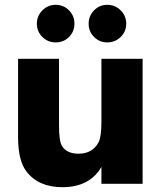

<svg xmlns="http://www.w3.org/2000/svg" viewBox="-20 -763 670 797"><path d="M572 -519V0H401V-70Q352 14 239 14Q140 14 90 -51Q55 -96 55 -194V-519H225V-242Q225 -175 238 -156Q258 -125 306 -125Q365 -125 390 -174Q401 -197 401 -258V-519ZM211 -743Q244 -743 266.5 -720Q289 -697 289 -665Q289 -632 266.5 -609.5Q244 -587 211 -587Q179 -587 156 -609.5Q133 -632 133 -665Q133 -697 156 -720Q179 -743 211 -743ZM425 -743Q458 -743 481 -720Q504 -697 504 -665Q504 -632 481 -609.5Q458 -587 425 -587Q393 -587 370.5 -609.5Q348 -632 348 -665Q348 -697 370.5 -720Q393 -743 425 -743Z"/></svg>

Font: Almarai ExtraBold
Style: Regular
Weight: 800
Designer: Boutros International 2019
Foundry: Created by Boutros International 2019
Version: Version 1.10